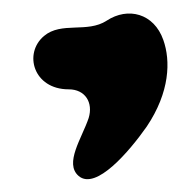

<svg xmlns="http://www.w3.org/2000/svg" viewBox="-20 -798 271 288"><path d="M83 -664C108 -664 120 -644 113 -621C103 -591 76 -553 98 -534C124 -512 174 -571 200 -608C235 -660 236 -707 225 -738C211 -778 172 -788 140 -767C111 -748 72 -766 46 -744C15 -718 30 -664 83 -664Z"/></svg>

Font: PicNic
Style: Regular
Weight: 400
Designer: Mariel Nils
Foundry: Velvetyne Type Foundry
Version: Version 2.000;Glyphs 3.2.3 (3260)